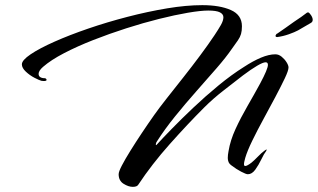

<svg xmlns="http://www.w3.org/2000/svg" viewBox="-20 -677 1235 746"><path d="M496 49Q479 49 460 37Q441 25 441 0Q441 -10 453.5 -34Q466 -58 486.5 -91Q507 -124 531 -160Q555 -196 579 -230Q598 -257 628 -295Q658 -333 692 -376Q726 -419 758 -462Q790 -505 814 -541Q828 -562 838 -579.5Q848 -597 848 -610Q848 -622 834.5 -629Q821 -636 789 -636Q760 -636 710 -627.5Q660 -619 598 -603.5Q536 -588 470.5 -567Q405 -546 342.5 -521.5Q280 -497 229 -470.5Q178 -444 147 -417Q130 -402 130 -390Q130 -373 156 -373Q161 -370 161 -367Q161 -360 141 -363Q133 -365 114.5 -374.5Q96 -384 80.5 -398.5Q65 -413 65 -427Q65 -443 99 -466Q133 -489 191.5 -515Q250 -541 323 -566Q396 -591 475 -611.5Q554 -632 629 -644.5Q704 -657 766 -657Q834 -657 877 -638Q920 -619 920 -575Q920 -557 916.5 -545Q913 -533 904.5 -520.5Q896 -508 880 -486Q858 -454 821.5 -412Q785 -370 742.5 -322Q700 -274 660 -224.5Q620 -175 590 -128Q586 -123 585.5 -116.5Q585 -110 590 -116Q610 -138 647 -176Q684 -214 731 -258.5Q778 -303 829 -345Q880 -387 928 -417Q963 -440 994 -453Q1025 -466 1050 -466Q1063 -466 1074.5 -456.5Q1086 -447 1093.5 -435Q1101 -423 1101 -415Q1101 -403 1086.5 -372.5Q1072 -342 1050 -300.5Q1028 -259 1004 -215Q980 -171 960.5 -131Q941 -91 933 -64Q931 -56 929.5 -50Q928 -44 928 -39Q928 -32 933 -32Q940 -32 957 -45Q967 -53 982 -68.5Q997 -84 1007 -91Q1012 -95 1015 -96Q1018 -97 1014 -90Q1006 -80 995.5 -58Q985 -36 972 -18Q959 0 943 0Q936 0 917 -10Q898 -20 881 -33Q871 -40 868 -47.5Q865 -55 865 -63Q865 -75 868 -90Q875 -132 895 -175.5Q915 -219 941 -264Q967 -309 991 -353Q1021 -409 1021 -425Q1021 -435 1012 -435Q1002 -435 979 -421.5Q956 -408 924 -384Q892 -359 850 -326.5Q808 -294 773 -259Q709 -195 639.5 -117Q570 -39 517 41Q512 49 496 49ZM1057 -533Q1049 -533 1051 -540Q1052 -542 1053.5 -544Q1055 -546 1058 -547Q1068 -554 1089 -568.5Q1110 -583 1122 -592Q1136 -601 1150 -611Q1164 -621 1173 -628Q1175 -628 1175.5 -628.5Q1176 -629 1177 -629Q1182 -628 1188.5 -618Q1195 -608 1195 -600Q1195 -592 1188 -588Q1176 -581 1165.5 -575Q1155 -569 1138 -559Q1125 -552 1102.5 -544Q1080 -536 1057 -533Z"/></svg>

Font: The Nautigal
Style: Bold
Weight: 700
Designer: Robert E. Leuschke
Foundry: Robert E. Leuschke
Version: Version 1.100; ttfautohint (v1.8.3)